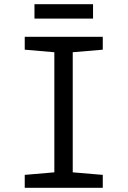

<svg xmlns="http://www.w3.org/2000/svg" viewBox="-20 -888 603 908"><path d="M97 0V-61L237 -73V-641L97 -653V-714H466V-653L324 -641V-73L466 -61V0ZM143 -800V-868H420V-800Z"/></svg>

Font: Noto Sans Mono SemiCondensed
Style: Regular
Weight: 400
Width: 4
Designer: Monotype Design Team
Foundry: Monotype Imaging Inc.
Version: Version 2.014